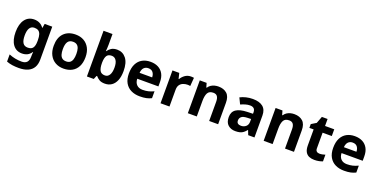

<svg xmlns="http://www.w3.org/2000/svg" viewBox="-20 -1760 5912 3000"><g transform="rotate(20 2936.5 -260.0)"><path d="M255 -556Q305 -556 345 -536Q385 -516 413 -476H417L429 -546H555V1Q555 79 524.5 132Q494 185 433 212.5Q372 240 282 240Q224 240 174.5 233Q125 226 78 208V89Q128 110 181.5 120.5Q235 131 291 131Q349 131 377.5 100Q406 69 406 7V-4Q406 -21 407.5 -39Q409 -57 410 -71H406Q378 -28 339 -9Q300 10 251 10Q154 10 99.5 -64.5Q45 -139 45 -272Q45 -406 101 -481Q157 -556 255 -556ZM302 -435Q250 -435 223.5 -394Q197 -353 197 -270Q197 -188 223 -147.5Q249 -107 304 -107Q333 -107 354 -114.5Q375 -122 388.5 -139.5Q402 -157 409 -185Q416 -213 416 -253V-271Q416 -330 404 -366Q392 -402 367 -418.5Q342 -435 302 -435Z M1207 -273.8Q1207 -183 1174.5 -119.5Q1142 -56 1082.3 -23Q1022.7 10 940.6 10Q865 10 805.7 -23.1Q746.4 -56.2 712.2 -119.8Q678 -183.4 678 -274Q678 -410 749 -483Q820 -556 944 -556Q1021.4 -556 1080.2 -523Q1139 -490 1173 -427.3Q1207 -364.5 1207 -273.8ZM830 -273.8Q830 -220 841.5 -183.5Q853 -147 878 -128.5Q903 -110 943 -110Q983 -110 1007.5 -128.5Q1032 -147 1043.5 -183.5Q1055 -220 1055 -273.6Q1055 -328 1043.5 -364Q1032 -400 1007 -418Q982.1 -436 942.3 -436Q883 -436 856.5 -395.5Q830 -355 830 -273.8Z M1479 -583Q1479 -552 1477 -522Q1475 -492 1473 -475H1479Q1501 -509 1538 -532.5Q1575 -556 1634 -556Q1726 -556 1783 -484.5Q1840 -413 1840 -274Q1840 -181 1813.5 -117.5Q1787 -54 1740 -22Q1693 10 1630 10Q1570 10 1535.5 -11.5Q1501 -33 1479 -60H1469L1444 0H1330V-760H1479ZM1586 -437Q1528 -437 1504.5 -401Q1481 -365 1479 -291V-275Q1479 -196 1502.5 -153.5Q1526 -111 1588 -111Q1634 -111 1661 -153.5Q1688 -196 1688 -276Q1688 -356 1660.5 -396.5Q1633 -437 1586 -437Z M2188 -556Q2264 -556 2318.5 -527Q2373 -498 2403 -443Q2433 -388 2433 -308V-236H2081Q2083 -173 2118.5 -137Q2154 -101 2217 -101Q2270 -101 2313 -111.5Q2356 -122 2402 -144V-29Q2362 -9 2317.5 0.5Q2273 10 2210 10Q2128 10 2065 -20.5Q2002 -51 1966 -113Q1930 -175 1930 -269Q1930 -365 1962.5 -428.5Q1995 -492 2053 -524Q2111 -556 2188 -556ZM2189 -450Q2146 -450 2117.5 -422Q2089 -394 2084 -335H2293Q2292 -385 2267 -417.5Q2242 -450 2189 -450Z M2859 -556Q2870 -556 2885 -555Q2900 -554 2909 -552L2898 -412Q2891 -414 2877.5 -415.5Q2864 -417 2854 -417Q2816 -417 2781 -403.5Q2746 -390 2724.5 -360Q2703 -330 2703 -278V0H2554V-546H2667L2689 -454H2696Q2720 -496 2762 -526Q2804 -556 2859 -556Z M3318 -556Q3406 -556 3459 -508.5Q3512 -461 3512 -356V0H3363V-319Q3363 -378 3342 -407.5Q3321 -437 3275 -437Q3207 -437 3182 -390.5Q3157 -344 3157 -257V0H3008V-546H3122L3142 -476H3150Q3168 -504 3194 -521.5Q3220 -539 3252 -547.5Q3284 -556 3318 -556Z M3889 -557Q3999 -557 4057.5 -509.5Q4116 -462 4116 -364V0H4012L3983 -74H3979Q3956 -45 3931.5 -26Q3907 -7 3875.5 1.5Q3844 10 3798 10Q3725 10 3677 -32.5Q3629 -75 3629 -163Q3629 -250 3690 -291.5Q3751 -333 3873 -337L3968 -340V-364Q3968 -407 3945.5 -427Q3923 -447 3883 -447Q3843 -447 3805 -435.5Q3767 -424 3729 -407L3680 -508Q3724 -531 3777.5 -544Q3831 -557 3889 -557ZM3910 -251Q3838 -249 3810 -225Q3782 -201 3782 -162Q3782 -128 3802 -113.5Q3822 -99 3854 -99Q3902 -99 3935 -127.5Q3968 -156 3968 -208V-253Z M4579 -556Q4667 -556 4720 -508.5Q4773 -461 4773 -356V0H4624V-319Q4624 -378 4603 -407.5Q4582 -437 4536 -437Q4468 -437 4443 -390.5Q4418 -344 4418 -257V0H4269V-546H4383L4403 -476H4411Q4429 -504 4455 -521.5Q4481 -539 4513 -547.5Q4545 -556 4579 -556Z M5156 -109Q5181 -109 5204 -114Q5227 -119 5250 -126V-15Q5226 -5 5190.5 2.5Q5155 10 5113 10Q5064 10 5025.5 -6Q4987 -22 4964.5 -61.5Q4942 -101 4942 -171V-434H4871V-497L4953 -547L4996 -662H5091V-546H5244V-434H5091V-171Q5091 -140 5109 -124.5Q5127 -109 5156 -109Z M5585 -556Q5661 -556 5715.5 -527Q5770 -498 5800 -443Q5830 -388 5830 -308V-236H5478Q5480 -173 5515.5 -137Q5551 -101 5614 -101Q5667 -101 5710 -111.5Q5753 -122 5799 -144V-29Q5759 -9 5714.5 0.5Q5670 10 5607 10Q5525 10 5462 -20.5Q5399 -51 5363 -113Q5327 -175 5327 -269Q5327 -365 5359.5 -428.5Q5392 -492 5450 -524Q5508 -556 5585 -556ZM5586 -450Q5543 -450 5514.5 -422Q5486 -394 5481 -335H5690Q5689 -385 5664 -417.5Q5639 -450 5586 -450Z"/></g></svg>

Font: Noto Sans Cham
Style: Regular
Weight: 400
Designer: Monotype Design Team
Foundry: Monotype Imaging Inc.
Version: Version 2.002